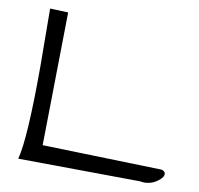

<svg xmlns="http://www.w3.org/2000/svg" viewBox="-75 -748 842 813"><g transform="rotate(10 346.0 -342.0)"><path d="M78.1 -426.8 76.2 -669.9 154.3 -667 145.5 -94.7 660.2 -80.1Q675.8 -75.2 675.8 -63.5Q675.8 -51.8 661.1 -39.1Q632.8 -13.7 596.7 -13.7Q587.9 -13.7 578.1 -15.6L53.7 -20.5Q78.1 -111.3 78.1 -426.8Z"/></g></svg>

Font: Architects Daughter
Style: Regular
Weight: 400
Designer: Kimberly Geswein
Foundry: Kimberly Geswein
Version: Version 1.002 2010